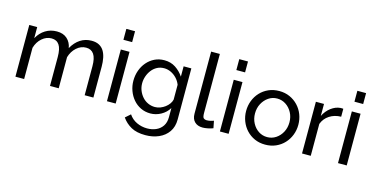

<svg xmlns="http://www.w3.org/2000/svg" viewBox="-88 -1189 3663 1872"><g transform="rotate(15 1743.0 -253.5)"><path d="M858 0H770V-292Q770 -374 743.5 -413Q717 -452 665 -452Q612 -452 569 -413.5Q526 -375 508 -314V0H420V-292Q420 -375 394 -413.5Q368 -452 316 -452Q264 -452 220.5 -414.5Q177 -377 159 -315V0H71V-522H151V-410Q183 -468 234 -499.5Q285 -531 349 -531Q414 -531 453 -495.5Q492 -460 501 -404Q536 -466 586 -498.5Q636 -531 700 -531Q745 -531 775.5 -514.5Q806 -498 824 -468.5Q842 -439 850 -399Q858 -359 858 -312Z M995 0V-522H1083V0ZM995 -730H1083V-620H995Z M1192 -260Q1192 -315 1209.5 -364Q1227 -413 1259.5 -450.5Q1292 -488 1336 -509.5Q1380 -531 1434 -531Q1499 -531 1547.5 -499Q1596 -467 1629 -418V-522H1707V-6Q1707 68 1671.5 119Q1636 170 1575.5 196.5Q1515 223 1441 223Q1353 223 1297 192Q1241 161 1204 108L1255 63Q1286 109 1335.5 132Q1385 155 1441 155Q1489 155 1529.5 137.5Q1570 120 1594.5 84Q1619 48 1619 -6V-98Q1590 -50 1539.5 -22Q1489 6 1433 6Q1380 6 1335.5 -15.5Q1291 -37 1259 -74.5Q1227 -112 1209.5 -160Q1192 -208 1192 -260ZM1619 -183V-333Q1605 -369 1579 -396.5Q1553 -424 1520 -439.5Q1487 -455 1452 -455Q1412 -455 1380.5 -438Q1349 -421 1327 -392.5Q1305 -364 1293 -329Q1281 -294 1281 -258Q1281 -219 1295 -184.5Q1309 -150 1333 -123Q1357 -96 1390 -81Q1423 -66 1460 -66Q1488 -66 1514 -76Q1540 -86 1562 -102.5Q1584 -119 1599 -140Q1614 -161 1619 -183Z M1851 -730H1939V-135Q1939 -92 1951 -82Q1963 -72 1980 -72Q2001 -72 2020 -76.5Q2039 -81 2052 -86L2066 -14Q2044 -5 2014 1Q1984 7 1961 7Q1910 7 1880.5 -22Q1851 -51 1851 -103Z M2135 0V-522H2223V0ZM2135 -730H2223V-620H2135Z M2330 -260Q2330 -315 2349 -364Q2368 -413 2403 -450.5Q2438 -488 2486.5 -509.5Q2535 -531 2594 -531Q2652 -531 2700 -509.5Q2748 -488 2783.5 -450.5Q2819 -413 2838 -364Q2857 -315 2857 -260Q2857 -206 2838 -157Q2819 -108 2784 -70.5Q2749 -33 2700.5 -11.5Q2652 10 2593 10Q2534 10 2486 -11.5Q2438 -33 2403 -70.5Q2368 -108 2349 -157Q2330 -206 2330 -260ZM2593 -66Q2641 -66 2680.5 -92Q2720 -118 2743.5 -162.5Q2767 -207 2767 -261Q2767 -315 2743.5 -359Q2720 -403 2680.5 -429Q2641 -455 2593 -455Q2545 -455 2506 -428.5Q2467 -402 2443.5 -358Q2420 -314 2420 -259Q2420 -205 2443.5 -161Q2467 -117 2506 -91.5Q2545 -66 2593 -66Z M3240 -445Q3174 -444 3123.5 -411.5Q3073 -379 3052 -322V0H2964V-522H3046V-401Q3073 -455 3117.5 -488.5Q3162 -522 3211 -526Q3221 -526 3228 -526Q3235 -526 3240 -525Z M3327 0V-522H3415V0ZM3327 -730H3415V-620H3327Z"/></g></svg>

Font: YasnoRaleway Medium
Style: Regular
Weight: 500
Designer: Matt McInerney, Pablo Impallari, Rodrigo Fuenzalida
Foundry: Matt McInerney, Pablo Impallari, Rodrigo Fuenzalida
Version: Version 4.026